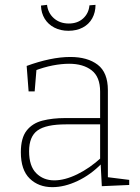

<svg xmlns="http://www.w3.org/2000/svg" viewBox="-20 -765 577 792"><path d="M425 -25 417 -35 513 -23V-2L400 3L395 -93L399 -90Q354 -44 300 -18.5Q246 7 196 7Q139 7 102.5 -28.5Q66 -64 66 -137Q66 -196 90 -226.5Q114 -257 155.5 -267.5Q197 -278 248 -278H400L393 -270V-387Q393 -448 358 -475Q323 -502 265 -502Q234 -502 197.5 -495Q161 -488 122 -473L131 -485L123 -388H98L90 -493Q139 -511 184.5 -520.5Q230 -530 270 -530Q341 -530 383 -498Q425 -466 425 -393ZM100 -141Q100 -80 129.5 -50.5Q159 -21 204 -21Q247 -21 298.5 -46Q350 -71 398 -115L393 -102V-259L400 -252H252Q170 -252 135 -227Q100 -202 100 -141ZM262 -638Q230 -638 204.5 -651Q179 -664 164.5 -687.5Q150 -711 149 -742L174 -745Q178 -711 202.5 -689.5Q227 -668 264 -668Q300 -668 323 -689Q346 -710 349 -743L374 -745Q374 -714 360.5 -689.5Q347 -665 321.5 -651.5Q296 -638 262 -638Z"/></svg>

Font: Bitter Thin ExtraLight
Style: Regular
Weight: 250
Version: Version 2.002